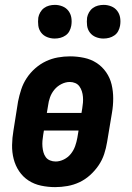

<svg xmlns="http://www.w3.org/2000/svg" viewBox="-20 -759 540 787"><path d="M206 8Q177 8 148.5 2Q120 -4 97 -19Q74 -34 58.5 -57Q43 -80 36 -107.5Q29 -135 29.5 -164.5Q30 -194 35 -223L54 -343Q59 -368 67 -392.5Q75 -417 89.5 -439Q104 -461 124.5 -479Q145 -497 168.5 -508Q192 -519 217 -523.5Q242 -528 267 -528Q296 -528 324.5 -522Q353 -516 376 -501Q399 -486 415 -463Q431 -440 437.5 -412.5Q444 -385 444 -355.5Q444 -326 439 -297L419 -177Q415 -152 407 -127.5Q399 -103 384 -81Q369 -59 349 -41Q329 -23 305.5 -12Q282 -1 256.5 3.5Q231 8 206 8ZM172 -296H314L317 -314Q319 -326 320 -338Q321 -350 320 -362Q319 -374 315.5 -385Q312 -396 305.5 -405Q299 -414 288.5 -418.5Q278 -423 266 -423Q249 -423 232 -414.5Q215 -406 203 -391.5Q191 -377 185 -360Q179 -343 177 -326ZM208 -97Q225 -97 242 -105.5Q259 -114 270.5 -128.5Q282 -143 288 -160Q294 -177 297 -194L302 -224H160L157 -206Q155 -194 154 -182Q153 -170 154 -158Q155 -146 158 -135Q161 -124 167.5 -115Q174 -106 185 -101.5Q196 -97 208 -97ZM404 -601Q388 -601 373 -607Q358 -613 348.5 -625.5Q339 -638 337 -654Q335 -670 337 -687Q339 -698 345 -708.5Q351 -719 360.5 -726Q370 -733 381.5 -736Q393 -739 405 -739Q421 -739 436 -733Q451 -727 460.5 -714.5Q470 -702 472.5 -686Q475 -670 472 -653Q470 -642 464.5 -631.5Q459 -621 449 -614Q439 -607 427.5 -604Q416 -601 404 -601ZM204 -601Q188 -601 173 -607Q158 -613 148.5 -625.5Q139 -638 137 -654Q135 -670 137 -687Q139 -698 145 -708.5Q151 -719 160.5 -726Q170 -733 181.5 -736Q193 -739 205 -739Q221 -739 236 -733Q251 -727 260.5 -714.5Q270 -702 272.5 -686Q275 -670 272 -653Q270 -642 264.5 -631.5Q259 -621 249 -614Q239 -607 227.5 -604Q216 -601 204 -601Z"/></svg>

Font: Iosevka Curly Slab Extrabold
Style: Italic
Weight: 800
Italic angle: -9°
Monospace: yes
Designer: Belleve Invis
Foundry: Belleve Invis
Version: Version 22.1.2; ttfautohint (v1.8.4)